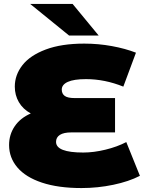

<svg xmlns="http://www.w3.org/2000/svg" viewBox="-20 -937 735 973"><path d="M689 -46Q633 -17 554 -0.5Q475 16 393 16Q275 16 192.5 -11.5Q110 -39 68 -88.5Q26 -138 26 -202Q26 -255 54.5 -297Q83 -339 136 -362Q96 -384 75.5 -419.5Q55 -455 55 -498Q55 -557 93.5 -606.5Q132 -656 211.5 -686Q291 -716 407 -716Q478 -716 546.5 -703.5Q615 -691 669 -670L605 -498Q511 -536 416 -536Q354 -536 323.5 -522Q293 -508 293 -483Q293 -462 308 -451Q323 -440 358 -440H563V-266H342Q303 -266 283.5 -253.5Q264 -241 264 -218Q264 -164 402 -164Q455 -164 514.5 -178.5Q574 -193 620 -217ZM133 -917H348L480 -757H330Z"/></svg>

Font: Montserrat Alternates Black
Style: Regular
Weight: 900
Designer: Julieta Ulanovsky
Foundry: Julieta Ulanovsky
Version: Version 7.200